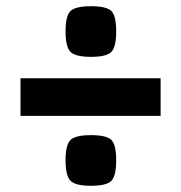

<svg xmlns="http://www.w3.org/2000/svg" viewBox="-20 -598 583 618"><path d="M497 -225H46V-346H497ZM338.5 -562.5Q354 -547 354 -497Q354 -447 338.5 -431Q323 -415 273 -415Q223 -415 207 -431Q191 -447 191 -497Q191 -547 207 -562.5Q223 -578 273 -578Q323 -578 338.5 -562.5ZM338.5 -147.5Q354 -132 354 -82Q354 -32 338.5 -16Q323 0 273 0Q223 0 207 -16Q191 -32 191 -82Q191 -132 207 -147.5Q223 -163 273 -163Q323 -163 338.5 -147.5Z"/></svg>

Font: Viga
Style: Regular
Weight: 400
Designer: Oscar Yáñez
Foundry: Fontstage
Version: Version 1.001